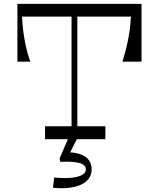

<svg xmlns="http://www.w3.org/2000/svg" viewBox="-20 -720 822 993"><path d="M711 -699V-700H70V-401H137C118 -449 98 -539 94 -634H350V-67H213V0H331L288 100L292 117C378 113 424 124 424 156C424 193 357 208 260 198L254 251C370 263 454 230 454 156C454 85 385 70 343 68L377 0H525V-67H380V-634H657C653 -542 632 -461 613 -401H712V-699Z"/></svg>

Font: Space Cowgirl Light
Style: Regular
Weight: 300
Designer: Valery Marier
Foundry: Valery Marier
Version: Version 1.000;hotconv 1.0.109;makeotfexe 2.5.65596